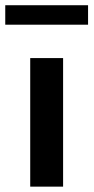

<svg xmlns="http://www.w3.org/2000/svg" viewBox="-49 -696 349 716"><path d="M63.7 0H186.3V-479.4H63.7ZM-29.4 -603.9H279.4V-676.5H-29.4Z"/></svg>

Font: LL Pando Sans
Style: Bold
Weight: 700
Designer: Joshua Smith
Foundry: Joshua Smith
Version: Version 1.000;Glyphs 3.2.1 (3258)